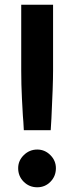

<svg xmlns="http://www.w3.org/2000/svg" viewBox="-20 -783 316 814"><path d="M81 -231Q79 -273 77 -292Q76 -307 73 -365.5Q70 -424 70 -483V-763H205V-483Q205 -423 198 -281L195 -231ZM57 -70Q57 -102 81 -125.5Q105 -149 138 -149Q170 -149 193.5 -125.5Q217 -102 217 -70Q217 -36 194 -12.5Q171 11 138 11Q104 11 80.5 -12.5Q57 -36 57 -70Z"/></svg>

Font: Open Sauce Two
Style: Bold
Weight: 700
Designer: Alfredo Marco Pradil
Foundry: Creative Sauce Fz LLC
Version: Version 1.477